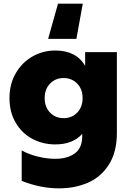

<svg xmlns="http://www.w3.org/2000/svg" viewBox="-20 -828 722 1053"><path d="M283 43Q349 43 390 13.5Q431 -16 431 -81V-94Q380 -36 283 -36Q215 -36 157.5 -66.5Q100 -97 66 -155Q32 -213 32 -290Q32 -367 66.5 -426.5Q101 -486 158.5 -518.5Q216 -551 283 -551Q398 -551 447 -467V-542H621V-99Q621 5 578 73.5Q535 142 463.5 173.5Q392 205 304 205Q202 205 99 164V-3Q134 17 184.5 30Q235 43 283 43ZM433 -290Q433 -339 403.5 -369.5Q374 -400 329 -400Q284 -400 254.5 -369.5Q225 -339 225 -290Q225 -241 254.5 -210.5Q284 -180 329 -180Q374 -180 403.5 -210.5Q433 -241 433 -290ZM399 -615H244L298 -808H434Z"/></svg>

Font: Chess Sans ExtraBold
Style: Regular
Weight: 800
Designer: Wolf Bōese
Foundry: Wolf Bōese
Version: Version 7.223